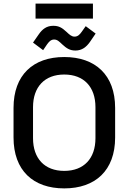

<svg xmlns="http://www.w3.org/2000/svg" viewBox="-20 -1030 713 1064"><path d="M336 14C508 14 618 -85 618 -268V-432C618 -615 508 -714 336 -714C164 -714 55 -615 55 -432V-268C55 -85 164 14 336 14ZM163 -264V-436C163 -548 227 -617 336 -617C445 -617 509 -548 509 -436V-264C509 -152 445 -83 336 -83C227 -83 163 -152 163 -264ZM163 -794 219 -752 240 -783C250 -797 261 -811 280 -811C298 -811 309 -799 325 -784C349 -762 367 -750 398 -750C434 -750 458 -769 478 -797L510 -844L455 -885L433 -854C423 -840 412 -827 393 -827C376 -827 364 -839 349 -853C324 -876 307 -887 275 -887C239 -887 215 -869 195 -840ZM177 -927H495V-1010H177Z"/></svg>

Font: Meta Space Medium
Style: Regular
Weight: 500
Designer: Meta Pool / Florian Karsten
Foundry: Meta Pool / Florian Karsten
Version: Version 2.000;Glyphs 3.1.1 (3137)